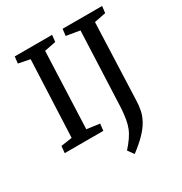

<svg xmlns="http://www.w3.org/2000/svg" viewBox="-210 -856 1175 1241"><g transform="rotate(-30 377.0 -236.0)"><path d="M159 -636 73 -653 79 -703H358L352 -653L267 -636L244 -64L340 -51L334 0H46L51 -51L134 -63ZM531 -636 430 -653 436 -703H731L725 -653L639 -636L617 -66Q616 -25 608.5 10Q601 45 582 79.5Q563 114 527.5 151Q492 188 435 231L403 187Q432 154 451.5 126Q471 98 482 69.5Q493 41 498.5 7.5Q504 -26 507 -67Z"/></g></svg>

Font: Literata 18pt Medium
Style: Italic
Weight: 500
Italic angle: -2°
Designer: Latin by Veronika Burian and Jose Scaglione. Greek by Irene Vlachou. Cyrillic by Vera Evstafieva
Foundry: TypeTogether
Version: Version 3.103;gftools[0.9.29]